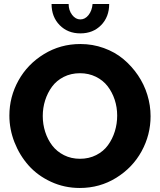

<svg xmlns="http://www.w3.org/2000/svg" viewBox="-20 -934 800 960"><path d="M442.9 -914.1H525.9Q525.9 -849.6 485.6 -808.3Q445.3 -767.1 381.8 -767.1Q318.8 -767.1 278.3 -808.3Q237.8 -849.6 237.8 -914.1H323.2Q323.2 -882.3 340.6 -859.6Q357.9 -836.9 381.8 -836.9Q405.3 -836.9 422.6 -858.6Q439.9 -880.4 442.9 -914.1ZM26.9 -356Q26.9 -449.7 72.3 -531.5Q117.7 -613.3 200 -663.6Q282.2 -713.9 381.8 -713.9Q443.4 -713.9 499 -693.8Q554.7 -673.8 596.7 -638.7Q638.7 -603.5 669.7 -557.9Q700.7 -512.2 716.8 -459.5Q732.9 -406.7 732.9 -353Q732.9 -259.8 688 -177.7Q643.1 -95.7 561 -44.9Q479 5.9 378.9 5.9Q302.2 5.9 235.4 -24.9Q168.5 -55.7 123.3 -106.4Q78.1 -157.2 52.5 -222.4Q26.9 -287.6 26.9 -356ZM379.9 -140.1Q424.8 -140.1 461.2 -158.7Q497.6 -177.2 520 -208.3Q542.5 -239.3 554.2 -277.3Q565.9 -315.4 565.9 -356Q565.9 -397.5 553.5 -435.3Q541 -473.1 518.1 -502.9Q495.1 -532.7 459.2 -550.3Q423.3 -567.9 379.9 -567.9Q335 -567.9 298.8 -549.6Q262.7 -531.2 240.2 -500.7Q217.8 -470.2 205.8 -432.6Q193.8 -395 193.8 -354Q193.8 -312.5 206.1 -274.4Q218.3 -236.3 241.2 -206.3Q264.2 -176.3 300 -158.2Q335.9 -140.1 379.9 -140.1Z"/></svg>

Font: Rawline ExtraBold
Style: Regular
Weight: 800
Designer: Matt McInerney, Pablo Impallari, Rodrigo Fuenzalida
Foundry: Matt McInerney, Pablo Impallari, Rodrigo Fuenzalida
Version: Version 4.020;PS 004.020;hotconv 1.0.88;makeotf.lib2.5.64775